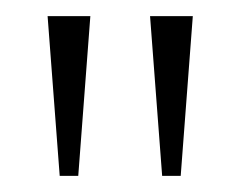

<svg xmlns="http://www.w3.org/2000/svg" viewBox="-20 -734 298 238"><path d="M54 -516 39 -714H92L77 -516ZM181 -516 166 -714H219L204 -516Z"/></svg>

Font: Noto Serif ExtraCondensed ExtraLight
Style: Regular
Weight: 200
Width: 2
Designer: Monotype Design Team
Foundry: Monotype Imaging Inc.
Version: Version 2.015